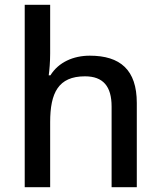

<svg xmlns="http://www.w3.org/2000/svg" viewBox="-20 -846 670 800"><path d="M189 -623V-826H83V-66H189V-337C189 -459 223 -528 334 -528C410 -528 445 -486 445 -402V-66H550V-417C550 -555 481 -614 354 -614C286 -614 224 -587 190 -532H183C186 -553 189 -589 189 -623Z"/></svg>

Font: Noto Sans Malayalam UI Medium
Style: Regular
Weight: 500
Designer: Jelle Bosma - Monotype Design Team
Foundry: Monotype Imaging Inc.
Version: Version 2.104